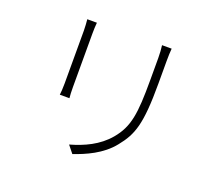

<svg xmlns="http://www.w3.org/2000/svg" viewBox="-129 -921 1258 1126"><g transform="rotate(20 500.0 -358.0)"><path d="M236 -741C238 -724 240 -689 240 -672V-341C240 -312 238 -284 236 -270H296C294 -285 293 -315 293 -340V-672C293 -691 294 -724 296 -741ZM700 -748C703 -726 705 -699 705 -670V-530C705 -322 693 -237 620 -150C558 -76 472 -38 387 -14L424 32C497 7 595 -34 659 -115C730 -203 757 -274 757 -529V-670C757 -699 758 -726 760 -748Z"/></g></svg>

Font: Noto Sans CJK Light
Style: Regular
Weight: 300
Designer: Ryoko NISHIZUKA (kana & ideographs); Paul D. Hunt (Latin, Greek & Cyrillic); Wenlong ZHANG (bopomofo); Sandoll Communica
Foundry: Adobe Systems Incorporated
Version: Version 1.000;PS 1;hotconv 1.0.78;makeotf.lib2.5.61930